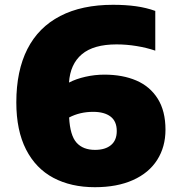

<svg xmlns="http://www.w3.org/2000/svg" viewBox="-20 -770 737 800"><path d="M669.5 -229.5Q669.5 -158 635 -103.8Q600.5 -49.5 534.2 -19.8Q468 10 375.5 10Q276 10 202.5 -29Q129 -68 88.5 -147.2Q48 -226.5 48 -343.5Q48 -475 94.2 -565.8Q140.5 -656.5 230.8 -703.2Q321 -750 451 -750Q503.5 -750 546.5 -744Q589.5 -738 627 -724.5V-559Q590 -571.5 548.5 -578.2Q507 -585 465.5 -585Q370 -585 321.2 -544Q272.5 -503 267.5 -426Q297.5 -441.5 336.2 -450.2Q375 -459 415 -459Q491 -459 548 -434.5Q605 -410 637.2 -358.8Q669.5 -307.5 669.5 -229.5ZM466.5 -224Q466.5 -264.5 440.8 -284.2Q415 -304 368 -304Q313 -304 268 -280.5Q272 -205.5 299 -175.5Q326 -145.5 376 -145.5Q418.5 -145.5 442.5 -165.5Q466.5 -185.5 466.5 -224Z"/></svg>

Font: Encode Sans Semi Expanded Black
Style: Regular
Weight: 900
Width: 6
Designer: Multiple Designers
Foundry: Impallari Type
Version: Version 2.000